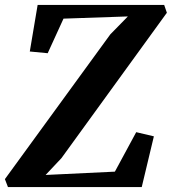

<svg xmlns="http://www.w3.org/2000/svg" viewBox="-36 -763 700 783"><path d="M-3.5 0 -16 -32.5 414 -623 485.5 -696 223 -687 158.5 -546 85.5 -553 117.5 -743H633.5L644.5 -711L214.5 -118L150 -49.5L432.5 -63L519.5 -224L591.5 -207L542 0Z"/></svg>

Font: Merriweather 60pt
Style: Bold Italic
Weight: 700
Italic angle: -7.8°
Version: Version 2.101